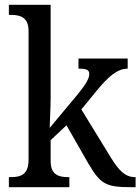

<svg xmlns="http://www.w3.org/2000/svg" viewBox="-20 -780 585 800"><path d="M17 0H269V-42H265C226 -42 191 -50 191 -109V-196L257 -258L348 -99C400 -10 423 0 532 0H545V-42H542C501 -42 474 -71 441 -125L319 -324L382 -401C430 -460 469 -494 512 -494V-536H307V-494C337 -494 352 -490 352 -473C352 -455 342 -433 302 -385L187 -247C187 -249 191 -339 191 -374V-760H17V-718H25C64 -718 99 -709 99 -650V-114C99 -51 65 -42 25 -42H17Z"/></svg>

Font: Noto Serif Thai SemiCondensed
Style: Regular
Weight: 400
Width: 4
Designer: Monotype Design Team
Foundry: Monotype Imaging Inc.
Version: Version 2.002